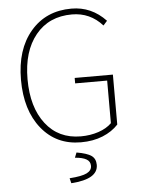

<svg xmlns="http://www.w3.org/2000/svg" viewBox="-59 -718 718 980"><g transform="rotate(-5 300.0 -228.0)"><path d="M334 12.2Q208 12.2 132.1 -81.8Q56.2 -175.8 56.2 -332Q56.2 -487.3 134.8 -579.6Q213.4 -671.9 344.2 -671.9Q446.8 -671.9 520 -594.2L500 -571.8Q437 -642.1 344.2 -642.1Q226.1 -642.1 158 -558.6Q89.8 -475.1 89.8 -332Q89.8 -188.5 155.8 -103.3Q221.7 -18.1 335.9 -18.1Q384.3 -18.1 426.5 -32.2Q468.8 -46.4 494.1 -71.8V-290H330.1V-317.9H525.9V-62Q494.6 -27.8 445.6 -7.8Q396.5 12.2 334 12.2ZM266.1 215.8 259.8 189.9Q323.2 185.5 348.6 172.6Q374 159.7 374 136.2Q374 113.3 354.2 102.1Q334.5 90.8 295.9 87.9L306.2 62Q360.4 71.3 382.1 86.9Q403.8 102.5 403.8 133.8Q403.8 207 266.1 215.8Z"/></g></svg>

Font: Source Sans 3 ExtraLight
Style: Regular
Weight: 200
Designer: Paul D. Hunt
Foundry: Adobe
Version: Version 3.052;hotconv 1.1.0;makeotfexe 2.6.0